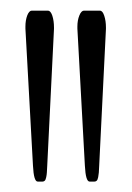

<svg xmlns="http://www.w3.org/2000/svg" viewBox="-20 -732 248 361"><path d="M50.8 -390.6Q43.5 -390.6 42 -420.4L27.8 -678.2V-682.1Q27.8 -693.8 31.2 -702.9Q34.7 -711.9 39.6 -711.9H70.3Q75.2 -711.9 78.4 -702.4Q81.5 -692.9 81.5 -680.2V-677.7L68.8 -420.4Q68.4 -411.1 68.1 -407.5Q67.9 -403.8 66.9 -398.9Q65.9 -394 64.2 -392.3Q62.5 -390.6 60.1 -390.6ZM148.4 -390.6Q141.1 -390.6 139.6 -420.4L125.5 -678.2V-682.1Q125.5 -693.8 129.2 -702.9Q132.8 -711.9 137.7 -711.9H168Q172.9 -711.9 176 -702.4Q179.2 -692.9 179.2 -680.2V-677.7L166.5 -420.4Q166 -411.1 165.8 -407.5Q165.5 -403.8 164.6 -398.9Q163.6 -394 161.9 -392.3Q160.2 -390.6 157.7 -390.6Z"/></svg>

Font: BenchNine Light
Style: Regular
Weight: 300
Version: Version 1 ; ttfautohint (v0.92.18-e454-dirty) -l 8 -r 50 -G 